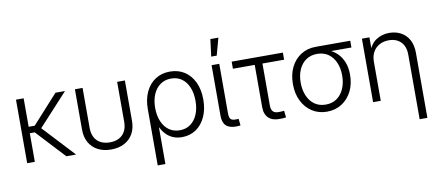

<svg xmlns="http://www.w3.org/2000/svg" viewBox="-79 -1057 3602 1576"><g transform="rotate(-10 1722.0 -269.0)"><path d="M136.2 -529.3V0H72.3V-529.3ZM481 -529.3 213.4 -238.3H109.4V-292H186.5L401.4 -529.3ZM398.9 0 173.3 -242.7 211.4 -288.6 480 0Z M771.5 9.3Q708 9.3 661.4 -15.4Q614.7 -40 589.1 -85.2Q563.5 -130.4 563.5 -192.9V-529.3H627.4V-195.3Q627.4 -149.9 644.8 -117.2Q662.1 -84.5 694.6 -67.4Q727.1 -50.3 771.5 -50.3Q816.4 -50.3 848.6 -67.4Q880.9 -84.5 898.2 -117.2Q915.5 -149.9 915.5 -195.3V-529.3H980V-192.9Q980 -130.4 954.3 -85.2Q928.7 -40 882.1 -15.4Q835.4 9.3 771.5 9.3Z M1124.5 204.1V-264.6Q1124.5 -346.7 1153.3 -408Q1182.1 -469.2 1234.1 -503.2Q1286.1 -537.1 1355.5 -537.1Q1425.3 -537.1 1477.1 -503.4Q1528.8 -469.7 1557.9 -408.2Q1586.9 -346.7 1586.9 -264.2Q1586.9 -182.6 1558.6 -120.6Q1530.3 -58.6 1479.7 -24.2Q1429.2 10.3 1362.8 10.3Q1318.4 10.3 1284.9 -4.9Q1251.5 -20 1228.3 -45.2Q1205.1 -70.3 1191.4 -99.6H1188.5V204.1ZM1354 -48.3Q1405.8 -48.3 1443.4 -75.7Q1481 -103 1501.5 -151.6Q1522 -200.2 1522 -264.2Q1522 -328.1 1502 -376.5Q1481.9 -424.8 1444.8 -451.9Q1407.7 -479 1355.5 -479Q1303.2 -479 1265.1 -451.9Q1227.1 -424.8 1206.3 -376.5Q1185.5 -328.1 1185.5 -264.2Q1185.5 -200.2 1206.1 -151.4Q1226.6 -102.5 1264.4 -75.4Q1302.2 -48.3 1354 -48.3Z M1819.8 1.5Q1760.3 2.9 1731.4 -23.7Q1702.6 -50.3 1702.6 -107.4V-529.3H1766.6V-117.2Q1766.6 -80.6 1779.5 -67.6Q1792.5 -54.7 1824.2 -56.2Q1831.1 -56.2 1835.7 -56.4Q1840.3 -56.6 1844.7 -57.1L1850.6 -1.5Q1844.2 -0.5 1836.2 0.2Q1828.1 1 1819.8 1.5ZM1711.9 -599.1 1730 -742.2H1796.9L1757.8 -599.1Z M2180.7 2.4Q2118.2 4.4 2085 -26.9Q2051.8 -58.1 2051.8 -116.7V-470.2H1870.1V-529.3H2296.9V-470.2H2116.2V-121.6Q2116.2 -85.4 2132.1 -69.3Q2147.9 -53.2 2183.6 -54.7Q2192.9 -54.7 2203.4 -55.4Q2213.9 -56.2 2224.1 -57.1L2230 -1Q2219.2 0.5 2206.3 1.5Q2193.4 2.4 2180.7 2.4Z M2570.8 11.2Q2500.5 11.2 2446.8 -23.7Q2393.1 -58.6 2363 -119.6Q2333 -180.7 2333 -260.3Q2333 -339.8 2363 -400.4Q2393.1 -460.9 2446.8 -495.1Q2500.5 -529.3 2570.8 -529.3H2858.4V-473.1H2647.5L2570.8 -470.2Q2517.1 -470.2 2478.3 -443.4Q2439.5 -416.5 2418.7 -369.1Q2397.9 -321.8 2397.9 -260.3Q2397.9 -199.2 2418.7 -150.9Q2439.5 -102.5 2478 -75.2Q2516.6 -47.9 2570.8 -47.9Q2625 -47.9 2663.6 -75.4Q2702.1 -103 2722.9 -151.1Q2743.7 -199.2 2743.7 -260.3Q2743.7 -321.8 2722.9 -369.1Q2702.1 -416.5 2663.6 -443.4Q2625 -470.2 2570.8 -470.2V-499.5Q2622.1 -499.5 2665.3 -483.4Q2708.5 -467.3 2740.7 -436Q2772.9 -404.8 2790.8 -359.4Q2808.6 -314 2808.6 -254.9Q2808.6 -178.2 2778.6 -118.2Q2748.5 -58.1 2694.8 -23.4Q2641.1 11.2 2570.8 11.2Z M3019.5 -325.2V0H2955.6V-529.3H3018.1V-404.3H3003.9Q3026.4 -473.6 3074.2 -505.4Q3122.1 -537.1 3183.6 -537.1Q3237.8 -537.1 3280.5 -514.2Q3323.2 -491.2 3347.7 -446.8Q3372.1 -402.3 3372.1 -337.9V204.1H3307.6V-333.5Q3307.6 -401.9 3270.5 -439.9Q3233.4 -478 3169.9 -478Q3127.4 -478 3093.5 -460.4Q3059.6 -442.9 3039.6 -408.7Q3019.5 -374.5 3019.5 -325.2Z"/></g></svg>

Font: Inter 24pt Light
Style: Regular
Weight: 300
Designer: Rasmus Andersson
Foundry: rsms
Version: Version 4.001;git-66647c0bb